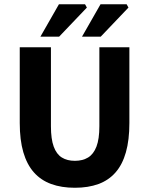

<svg xmlns="http://www.w3.org/2000/svg" viewBox="-20 -875 705 907"><path d="M333.6 12Q270.4 12 221.9 -5.7Q173.3 -23.4 140.2 -60.6Q107.2 -97.8 90.2 -155.8Q73.3 -213.8 73.3 -293.9V-651.8H220.6V-278.7Q220.6 -218.1 233.8 -182.3Q246.9 -146.5 272.2 -130.9Q297.4 -115.3 333.6 -115.3Q370.2 -115.3 396 -130.9Q421.7 -146.5 435.6 -182.3Q449.4 -218.1 449.4 -278.7V-651.8H591.2V-293.9Q591.2 -213.8 574.8 -155.8Q558.4 -97.8 525.9 -60.6Q493.4 -23.4 445.1 -5.7Q396.8 12 333.6 12ZM170.9 -701.8 258.3 -854.7H381.8L390.4 -839.2L259.3 -701.8ZM367.4 -701.8 454.8 -854.7H578.3L586.8 -839.2L455.8 -701.8Z"/></svg>

Font: SourceSans3VF
Style: Regular
Weight: 200
Designer: Paul D. Hunt
Foundry: Adobe
Version: Version 3.052;hotconv 1.1.0;makeotfexe 2.6.0